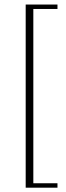

<svg xmlns="http://www.w3.org/2000/svg" viewBox="-20 -720 296 867"><path d="M96 127.5V-699.5H239.5V-679.5H130.5V107.5H239.5V127.5Z"/></svg>

Font: Newsreader 16pt ExtraLight
Style: Regular
Weight: 275
Designer: Hugues Gentile
Foundry: Production Type
Version: Version 1.003; ttfautohint (v1.8.3)